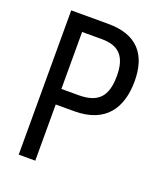

<svg xmlns="http://www.w3.org/2000/svg" viewBox="-133 -804 765 893"><g transform="rotate(20 250.0 -357.0)"><path d="M65 0H147V-278H239C395 -278 455 -374 455 -505C455 -638 390 -714 249 -714H65ZM231 -355H147V-637H246C331 -637 369 -593 369 -500C369 -394 325 -355 231 -355Z"/></g></svg>

Font: Noto Sans Mono ExtraCondensed
Style: Regular
Weight: 400
Width: 2
Designer: Monotype Design Team
Foundry: Monotype Imaging Inc.
Version: Version 2.014